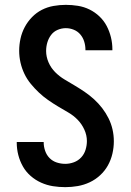

<svg xmlns="http://www.w3.org/2000/svg" viewBox="-20 -763 540 791"><path d="M249 8Q223 8 198 4Q173 0 149.5 -10.5Q126 -21 106.5 -38Q87 -55 74.5 -77Q62 -99 55.5 -124Q49 -149 49 -175V-178H160V-176Q160 -159 166 -141.5Q172 -124 184.5 -111.5Q197 -99 214 -93.5Q231 -88 249 -88Q267 -88 284.5 -94.5Q302 -101 314.5 -114.5Q327 -128 332.5 -146Q338 -164 338 -182Q338 -206 327.5 -229Q317 -252 300 -269.5Q283 -287 261.5 -299.5Q240 -312 219 -324.5Q198 -337 178 -351Q158 -365 140 -382Q122 -399 106.5 -418Q91 -437 80.5 -459Q70 -481 64.5 -505Q59 -529 59 -554Q59 -579 64.5 -604Q70 -629 82 -651.5Q94 -674 112 -692.5Q130 -711 152.5 -722.5Q175 -734 200.5 -738.5Q226 -743 251 -743Q276 -743 301 -739Q326 -735 348.5 -724Q371 -713 389.5 -695.5Q408 -678 419.5 -656Q431 -634 437 -609.5Q443 -585 443 -560V-556H332V-558Q332 -575 327 -591.5Q322 -608 311 -621Q300 -634 284 -640.5Q268 -647 251 -647Q234 -647 217.5 -640Q201 -633 190.5 -619Q180 -605 175 -588Q170 -571 170 -553Q170 -529 180 -506Q190 -483 207.5 -465.5Q225 -448 246 -435.5Q267 -423 288 -410.5Q309 -398 329.5 -384Q350 -370 368 -353.5Q386 -337 401 -317.5Q416 -298 427 -276Q438 -254 443.5 -230Q449 -206 449 -181Q449 -155 443 -129.5Q437 -104 424.5 -81.5Q412 -59 392.5 -41Q373 -23 349.5 -12Q326 -1 300.5 3.5Q275 8 249 8Z"/></svg>

Font: Iosevka Curly
Style: Bold
Weight: 700
Monospace: yes
Designer: Belleve Invis
Foundry: Belleve Invis
Version: Version 22.1.2; ttfautohint (v1.8.4)